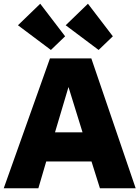

<svg xmlns="http://www.w3.org/2000/svg" viewBox="-27 -1006 745 1026"><path d="M500 -739 324 -871 443 -986 576 -812ZM245 -739 69 -871 188 -986 321 -812ZM-7 0 240 -694H461L698 0H507L462 -143H220L178 0ZM267 -299H414L339 -541Z"/></svg>

Font: Cantarell Extra Bold
Style: Regular
Weight: 800
Designer: Dave Crossland, Nikolaus Waxweiler, Florian Fecher, Jacques Le Bailly, Eben Sorkin, Alexei Vanyashin, Alexios Zavras, Em
Version: Version 0.303